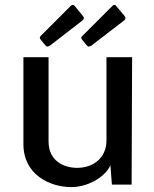

<svg xmlns="http://www.w3.org/2000/svg" viewBox="-20 -750 624 779"><path d="M283 -726C279 -731 273 -732 268 -727L144 -603C141 -600 140 -594 146 -588L164 -566C170 -559 175 -560 184 -566L312 -665C323 -673 322 -679 315 -687ZM451 -726C448 -731 442 -732 437 -727L313 -603C309 -600 308 -594 314 -588L332 -566C338 -559 343 -560 352 -566L481 -665C492 -673 490 -679 484 -687ZM268 9C334 10 405 -30 428 -79L434 -1H514L516 -518H412V-181C412 -107 356 -69 293 -69C239 -69 177 -97 177 -176V-518H75V-165C75 -41 183 9 268 9Z"/></svg>

Font: United Sans Medium
Style: Regular
Weight: 500
Designer: Pablo Impallari, Rodrigo Fuenzalida (Modified by Dan O. Williams)
Version: Version 1.000;PS 001.000;hotconv 1.0.88;makeotf.lib2.5.64775